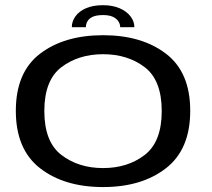

<svg xmlns="http://www.w3.org/2000/svg" viewBox="-20 -734 836 758"><path d="M387 4.5Q539.5 4.5 635.2 -69.8Q731 -144 731 -296.5Q731 -449 635.2 -522Q539.5 -595 387 -595Q234 -595 138.2 -522Q42.5 -449 42.5 -296.5Q42.5 -144 138.2 -69.8Q234 4.5 387 4.5ZM387 -70.5Q290 -70.5 222.5 -122.2Q155 -174 155 -295.5Q155 -417.5 222.5 -468.8Q290 -520 387 -520Q484 -520 551.2 -468.8Q618.5 -417.5 618.5 -295.5Q618.5 -174 551.2 -122.2Q484 -70.5 387 -70.5ZM387 -713.5Q347 -713.5 319.5 -701.5Q292 -689.5 277.8 -669.5Q263.5 -649.5 263.5 -626.5H319Q319 -639 325.2 -650Q331.5 -661 346.2 -667.8Q361 -674.5 387 -674.5Q410.5 -674.5 425.2 -667.8Q440 -661 447.2 -650Q454.5 -639 454.5 -626.5H510.5Q510.5 -649.5 495.2 -669.5Q480 -689.5 452 -701.5Q424 -713.5 387 -713.5Z"/></svg>

Font: Anybody Expanded
Style: Regular
Weight: 400
Width: 7
Version: Version 1.113;gftools[0.9.25]